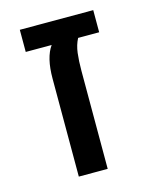

<svg xmlns="http://www.w3.org/2000/svg" viewBox="-91 -624 549 687"><g transform="rotate(-15 183.5 -281.0)"><path d="M116 -363Q116 -441 144 -480H48V-562H320V-480H242Q230 -457 226.5 -428.5Q223 -400 223 -363V0H116Z"/></g></svg>

Font: Assistant SemiBold
Style: Regular
Weight: 600
Designer: Hebrew By Ben Nathan, Latin by Paul Hunt
Version: Version 2.001; ttfautohint (v1.6)